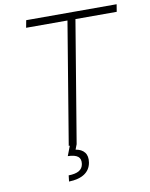

<svg xmlns="http://www.w3.org/2000/svg" viewBox="-98 -799 831 1065"><g transform="rotate(-10 317.0 -266.5)"><path d="M116.7 -686 124.5 -727.5H633.8L627 -686H394.5L280.3 0H235.8L349.6 -686ZM242.2 -1H280.3L269.5 27.3Q303.2 32.7 319.6 53.7Q335.9 74.7 330.1 110.8Q323.2 150.9 290.8 172.4Q258.3 193.8 203.1 195.3L207 161.1Q244.6 160.6 265.4 148.7Q286.1 136.7 290 111.8Q294.4 83 277.3 69.6Q260.3 56.2 220.7 55.2Z"/></g></svg>

Font: Inter Tight ExtraLight
Style: Italic
Weight: 250
Italic angle: -9.39999°
Designer: Rasmus Andersson
Foundry: rsms
Version: Version 3.004